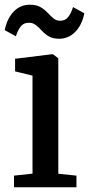

<svg xmlns="http://www.w3.org/2000/svg" viewBox="-26 -795 378 815"><path d="M33.5 0V-49.5L112 -58V-474L38 -492V-545.5L195.5 -565H198.5L221.5 -547.5V-57.5L298.5 -49.5V0ZM-6 -667Q4.5 -717.5 32.5 -746.2Q60.5 -775 100.5 -775Q128 -775 145.8 -764.8Q163.5 -754.5 176 -741Q188.5 -727.5 200.8 -717.2Q213 -707 229 -707Q250.5 -706.5 263.2 -722.5Q276 -738.5 284 -765L332 -738.5Q322 -689 293.5 -659.8Q265 -630.5 225 -630.5Q198 -630.5 181 -640.8Q164 -651 151.8 -664.5Q139.5 -678 126.8 -688.2Q114 -698.5 96.5 -698.5Q74.5 -698.5 62 -682.8Q49.5 -667 41.5 -641Z"/></svg>

Font: Merriweather 24pt Medium
Style: Regular
Weight: 500
Designer: Eben Sorkin
Foundry: Eben Sorkin
Version: Version 2.100